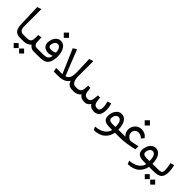

<svg xmlns="http://www.w3.org/2000/svg" viewBox="229 -2077 3673 3673"><g transform="rotate(45 2065.0 -241.0)"><path d="M260.7 -87.9Q269.5 -87.9 269.5 -52.7V-36.1Q269.5 0 260.7 0H251Q203.1 0 170.7 -13.4Q138.2 -26.9 119.1 -54.7Q100.1 -82.5 91.6 -119.9Q83 -157.2 81.5 -210.4L67.4 -649.4L151.9 -676.8V-217.3Q151.9 -151.9 175.5 -119.9Q199.2 -87.9 250.5 -87.9Z M450.7 88.9 518.6 156.7 450.7 224.1 383.3 156.7ZM303.7 88.9 371.6 156.7 303.7 224.1 236.3 156.7ZM633.3 0H617.2Q581.1 0 554.7 -14.9Q528.3 -29.8 497.1 -63.5Q439.9 0 349.6 0H254.4Q244.1 0 240.5 -8.5Q236.8 -17.1 236.8 -36.1V-52.7Q236.8 -71.8 240.2 -79.8Q243.7 -87.9 254.4 -87.9H351.6Q455.1 -87.9 457.5 -179.2L460 -284.2L535.2 -296.9L539.6 -179.2Q541 -134.8 562.3 -111.3Q583.5 -87.9 618.7 -87.9H633.3Q642.1 -87.9 642.1 -52.7V-36.1Q642.1 0 633.3 0Z M835.4 -175.3Q793.9 -175.3 760.7 -189.7Q727.5 -204.1 707 -233.9Q686.5 -263.7 686.5 -303.7Q686.5 -359.4 706.1 -407Q725.6 -454.6 762.2 -483.9Q798.8 -513.2 845.2 -513.2Q869.6 -513.2 891.6 -505.6Q913.6 -498 930.4 -484.6Q947.3 -471.2 961.2 -452.4Q975.1 -433.6 984.9 -411.6Q994.6 -389.6 1001.5 -364.7Q1008.3 -339.8 1011.5 -314.2Q1014.6 -288.6 1014.6 -262.2Q1014.6 -86.9 927.2 -31.2Q878.4 0 759.3 0H628.4Q605 0 605 -36.1V-52.7Q605 -88.4 628.4 -88.4H762.2Q864.7 -88.4 892.6 -110.4Q933.1 -142.1 935.1 -199.2Q930.7 -196.8 922.6 -192.6Q914.6 -188.5 888.7 -181.9Q862.8 -175.3 835.4 -175.3ZM759.3 -310.5Q759.3 -258.3 840.8 -258.3Q866.7 -258.3 890.6 -265.1Q914.6 -272 925.8 -279.3L936.5 -286.1Q936.5 -324.2 926.8 -356Q917 -387.7 896 -408.4Q875 -429.2 846.2 -429.2Q822.8 -429.2 803 -413.8Q783.2 -398.4 771.2 -371.1Q759.3 -343.8 759.3 -310.5ZM843.8 -733.4 914.6 -662.1 843.8 -591.3 772.5 -662.1Z M1558.1 -268.1Q1558.1 -230 1563.7 -198.7Q1569.3 -167.5 1581.5 -141.8Q1593.8 -116.2 1614.7 -102.1Q1635.7 -87.9 1664.6 -87.9H1670.4Q1679.2 -87.9 1679.2 -52.7V-36.1Q1679.2 0 1670.4 0H1664.1Q1602.5 0 1566.2 -26.9Q1529.8 -53.7 1520 -105.5Q1454.1 0 1287.1 0H1163.1L1148.4 -81.5H1315.9L1105 -573.2L1176.8 -617.7L1384.8 -96.2Q1490.7 -117.2 1484.9 -300.8L1473.1 -649.9L1558.1 -677.2Z M2246.1 0Q2147.5 0 2112.3 -72.3Q2069.3 0 1990.2 0Q1888.7 0 1847.2 -66.9Q1797.9 0 1696.8 0H1665Q1653.8 0 1650.1 -8.3Q1646.5 -16.6 1646.5 -36.1V-52.7Q1646.5 -71.8 1650.1 -79.8Q1653.8 -87.9 1665 -87.9H1697.8Q1803.2 -87.9 1812.5 -182.1L1821.8 -274.9H1879.4L1891.6 -181.6Q1897.9 -133.8 1921.9 -110.8Q1945.8 -87.9 1989.3 -87.9Q2026.4 -87.9 2048.1 -111.8Q2069.8 -135.7 2074.7 -182.1L2084 -274.9H2141.6L2153.8 -181.2Q2157.7 -149.9 2169.4 -129.2Q2181.2 -108.4 2199.5 -98.4Q2217.8 -88.4 2242.2 -88.4Q2270 -88.4 2285.9 -96.7Q2301.8 -105 2310.1 -126.7Q2318.4 -148.4 2318.4 -187Q2318.4 -213.4 2310.1 -258.5Q2301.8 -303.7 2294.9 -322.3L2371.6 -346.7Q2397.9 -272 2397.9 -192.9Q2397.9 -99.6 2360.4 -49.8Q2322.8 0 2246.1 0Z M2493.7 251 2466.8 184.6Q2528.8 181.2 2580.1 164.1Q2631.3 147 2664.6 121.1Q2697.8 95.2 2717.8 64.5Q2737.8 33.7 2743.7 0H2681.6Q2582.5 0 2538.3 -32Q2494.1 -64 2494.1 -136.2Q2494.6 -189.5 2514.4 -237.5Q2534.2 -285.6 2572 -316.9Q2609.9 -348.1 2656.7 -348.1Q2711.4 -348.1 2749.5 -313Q2787.6 -277.8 2805.2 -220.7Q2822.8 -163.6 2824.7 -87.9H2884.8Q2893.6 -87.9 2893.6 -52.7V-36.1Q2893.6 0 2884.8 0H2818.4Q2810.1 51.3 2786.1 95.5Q2762.2 139.6 2723.1 175Q2684.1 210.4 2625 230.7Q2565.9 251 2493.7 251ZM2569.8 -150.9Q2569.8 -133.3 2575.9 -120.6Q2582 -107.9 2591.6 -100.8Q2601.1 -93.8 2616.9 -89.8Q2632.8 -85.9 2647.5 -84.7Q2662.1 -83.5 2683.1 -83.5Q2710.9 -83.5 2747.6 -85.4Q2747.6 -264.2 2653.3 -264.2Q2629.4 -264.2 2609.9 -246.3Q2590.3 -228.5 2580.1 -202.9Q2569.8 -177.2 2569.8 -150.9Z M3136.7 -323.2Q3090.3 -323.2 3062 -294.2Q3033.7 -265.1 3033.7 -221.7Q3033.7 -181.2 3054.2 -155.3Q3074.7 -129.4 3114.3 -106Q3123 -101.1 3139.6 -101.1Q3161.1 -101.1 3200.2 -109.4L3319.8 -135.7V-53.7Q3112.8 0 2938.5 0H2879.4Q2856 0 2856 -36.1V-52.7Q2856 -87.9 2879.4 -87.9H3013.2Q2952.6 -142.1 2952.6 -225.1Q2952.6 -300.8 3005.4 -355.7Q3058.1 -410.6 3132.3 -410.6Q3234.4 -410.6 3293.9 -328.6L3249 -272.9Q3199.7 -323.2 3136.7 -323.2ZM3123.5 -642.6 3194.3 -571.3 3123.5 -500.5 3052.2 -571.3Z M3416 251 3389.2 184.6Q3451.2 181.2 3502.4 164.1Q3553.7 147 3586.9 121.1Q3620.1 95.2 3640.1 64.5Q3660.2 33.7 3666 0H3604Q3504.9 0 3460.7 -32Q3416.5 -64 3416.5 -136.2Q3417 -189.5 3436.8 -237.5Q3456.5 -285.6 3494.4 -316.9Q3532.2 -348.1 3579.1 -348.1Q3633.8 -348.1 3671.9 -313Q3710 -277.8 3727.5 -220.7Q3745.1 -163.6 3747.1 -87.9H3807.1Q3815.9 -87.9 3815.9 -52.7V-36.1Q3815.9 0 3807.1 0H3740.7Q3732.4 51.3 3708.5 95.5Q3684.6 139.6 3645.5 175Q3606.4 210.4 3547.4 230.7Q3488.3 251 3416 251ZM3492.2 -150.9Q3492.2 -133.3 3498.3 -120.6Q3504.4 -107.9 3513.9 -100.8Q3523.4 -93.8 3539.3 -89.8Q3555.2 -85.9 3569.8 -84.7Q3584.5 -83.5 3605.5 -83.5Q3633.3 -83.5 3669.9 -85.4Q3669.9 -264.2 3575.7 -264.2Q3551.8 -264.2 3532.2 -246.3Q3512.7 -228.5 3502.4 -202.9Q3492.2 -177.2 3492.2 -150.9Z M3859.9 0H3802.7Q3791 0 3787.1 -8.5Q3783.2 -17.1 3783.2 -36.1V-52.7Q3783.2 -71.8 3786.9 -79.8Q3790.5 -87.9 3801.8 -87.9H3861.8Q3886.7 -87.9 3900.6 -88.1Q3914.6 -88.4 3931.2 -89.6Q3947.8 -90.8 3956.3 -93.3Q3964.8 -95.7 3974.6 -100.3Q3984.4 -105 3988.5 -111.1Q3992.7 -117.2 3996.8 -127Q4001 -136.7 4002.2 -148.9Q4003.4 -161.1 4003.4 -177.7Q4003.4 -205.1 3997.8 -245.6Q3992.2 -286.1 3986.8 -313L3981.4 -339.8L4057.1 -362.3Q4060.1 -353.5 4064.2 -338.4Q4068.4 -323.2 4075.2 -281.2Q4082 -239.3 4082 -202.6Q4082 -89.4 4033.4 -44.7Q3984.9 0 3859.9 0ZM3997.1 88.9 4064.9 156.7 3997.1 224.1 3929.7 156.7ZM3850.1 88.9 3918 156.7 3850.1 224.1 3782.7 156.7Z"/></g></svg>

Font: Samim WOL
Style: WOL
Weight: 400
Foundry: DejaVu fonts team - Redesigned by Saber Rastikerdar
Version: Version 4.0.0